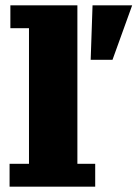

<svg xmlns="http://www.w3.org/2000/svg" viewBox="-20 -702 517 722"><path d="M16 0V-86H89V-596H19V-682H271V-86H338V0ZM321 -477 328 -682H477L403 -477Z"/></svg>

Font: Montagu Slab 144pt
Style: Bold
Weight: 700
Designer: Florian Karsten
Foundry: Florian Karsten
Version: Version 1.000